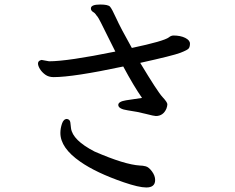

<svg xmlns="http://www.w3.org/2000/svg" viewBox="-20 -780 1040 849"><path d="M627 49Q666 49 666 16Q666 -3 652 -22Q638 -41 624.5 -44.5Q611 -48 599 -48Q531 -52 398 -110Q301 -160 294 -213Q293 -226 291 -239Q289 -252 276 -254Q261 -254 254 -233Q247 -212 247 -192Q247 -126 335 -65Q405 -16 527 26Q594 49 627 49ZM669 -267Q702 -267 716 -300Q720 -311 720 -319Q720 -328 698.5 -351Q677 -374 600 -502Q745 -534 777.5 -546.5Q810 -559 815 -566.5Q820 -574 820 -587Q820 -602 799 -612.5Q778 -623 746 -623Q735 -622 727 -615Q705 -598 563 -568Q513 -657 494 -699Q475 -741 466.5 -750.5Q458 -760 423 -760Q382 -760 382 -743Q382 -733 391 -727.5Q400 -722 403 -717Q406 -712 411.5 -706Q417 -700 458 -616L490 -552Q279 -509 197 -509L164 -515Q148 -512 148 -499Q148 -489 156.5 -475Q165 -461 180 -450Q195 -439 217 -439Q304 -439 525 -486Q571 -400 608 -347Q572 -342 537.5 -336.5Q503 -331 503 -316Q503 -298 545.5 -292Q588 -286 624.5 -276.5Q661 -267 669 -267Z"/></svg>

Font: LXGW WenKai Mono TC
Style: Bold
Weight: 700
Designer: LXGW / Fontworks Inc.
Foundry: LXGW / Fontworks Inc.
Version: Version 1.330